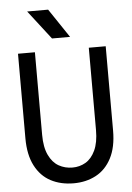

<svg xmlns="http://www.w3.org/2000/svg" viewBox="-63 -1002 725 1058"><g transform="rotate(-5 300.0 -473.0)"><path d="M57.5 -260V-728H151V-271.5Q151 -202.5 171.8 -159Q192.5 -115.5 226.8 -96.2Q261 -77 302.5 -77Q342 -77 375 -96.2Q408 -115.5 428.5 -159Q449 -202.5 449 -271.5V-727H542.5V-260Q542.5 -169 511 -108.5Q479.5 -48 425 -19Q370.5 10 301.5 10Q230 10 175 -19Q120 -48 88.8 -108.5Q57.5 -169 57.5 -260ZM351.5 -795.5H251.5L128 -955.5H244Z"/></g></svg>

Font: SplineSansMono30
Style: Regular
Weight: 400
Designer: Eben Sorkin, Mirko Velimirovic
Foundry: Sorkin Type
Version: Version 1.000